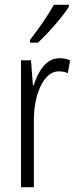

<svg xmlns="http://www.w3.org/2000/svg" viewBox="-20 -785 323 805"><path d="M269 -757V-765H206C178 -716 147 -671 106 -618V-606H139C179 -643 240 -711 269 -757ZM229 -541C172 -541 140 -485 121 -427H118L110 -532H68V0H122V-279C121 -383 161 -486 226 -486C240 -486 254 -483 264 -478L274 -532C259 -539 243 -541 229 -541Z"/></svg>

Font: Noto Sans Gujarati UI ExtraCondensed Light
Style: Regular
Weight: 300
Width: 2
Designer: Jelle Bosma - Monotype Design Team, Universal Thirst
Foundry: Monotype Imaging Inc.
Version: Version 2.106